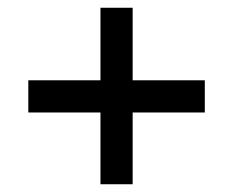

<svg xmlns="http://www.w3.org/2000/svg" viewBox="-20 -571 600 495"><path d="M239 -281H53V-364H239V-551H322V-364H508V-281H322V-96H239Z"/></svg>

Font: Noto Sans Gurmukhi Medium
Style: Regular
Weight: 500
Designer: Jelle Bosma - Monotype Design Team
Foundry: Monotype Imaging Inc.
Version: Version 2.004; ttfautohint (v1.8.4.7-5d5b)